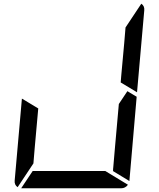

<svg xmlns="http://www.w3.org/2000/svg" viewBox="-20 -1014 856 1034"><path d="M666 -523 716 -493 677 -41Q677 -41 677 -39L588 -93L589 -95V-103L590 -113L599 -218L620 -454ZM167 -218 160 -134 75 -6Q57 -18 59 -41L98 -483L186 -430ZM741 -994Q759 -982 757 -959L718 -517L630 -570L633 -607L649 -782L656 -866ZM547 -93 669 -19Q655 0 632 0H96Q96 0 94 0L156 -93H159H190H326H418Z"/></svg>

Font: DSEG14 Modern
Style: Italic
Weight: 400
Italic angle: -5°
Designer: Keshikan(Twitter:@keshinomi_88pro)
Version: Version 0.46